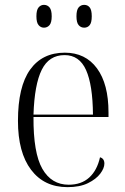

<svg xmlns="http://www.w3.org/2000/svg" viewBox="-20 -761 515 791"><path d="M258 10Q162 10 108 -61.5Q54 -133 54 -263Q54 -404 104 -474Q154 -544 247 -544Q332 -544 379.5 -479.5Q427 -415 427 -298V-279H118Q117 -131 154.5 -65.5Q192 0 263 0Q315 0 347.5 -29.5Q380 -59 392 -113Q410 -108 410 -87Q410 -68 393 -45.5Q376 -23 342.5 -6.5Q309 10 258 10ZM363 -289Q362 -411 334.5 -472.5Q307 -534 246 -534Q182 -534 152 -473.5Q122 -413 118 -289ZM327 -647Q313 -647 304 -657.5Q295 -668 295 -694Q295 -720 304 -730.5Q313 -741 327 -741Q341 -741 349.5 -730.5Q358 -720 358 -694Q358 -668 349.5 -657.5Q341 -647 327 -647ZM161 -647Q148 -647 139 -657.5Q130 -668 130 -694Q130 -720 139 -730.5Q148 -741 161 -741Q175 -741 184 -730.5Q193 -720 193 -694Q193 -668 184 -657.5Q175 -647 161 -647Z"/></svg>

Font: Noto Serif Display SemiCondensed Light
Style: Regular
Weight: 300
Width: 4
Designer: Monotype Design Team
Foundry: Monotype Imaging Inc.
Version: Version 2.009